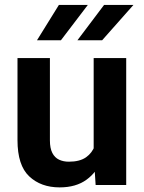

<svg xmlns="http://www.w3.org/2000/svg" viewBox="-20 -770 599 799"><path d="M369.8 -125.9V-528.3H505.2V0H378ZM386 -234.9 426.9 -235.8Q426.9 -165.2 405.4 -109.6Q383.9 -54 339.9 -22.1Q296 9.8 228.2 9.8Q150.3 9.8 101.6 -36.1Q52.8 -82 52.8 -186.9V-528.3H187.7V-185.9Q187.7 -153.2 197.8 -133.5Q207.9 -113.9 225.8 -105.5Q243.8 -97.1 266.4 -97.1Q311.7 -97.1 337.8 -115.3Q363.9 -133.6 375 -164.8Q386 -196.1 386 -234.9ZM302.2 -602.4 413.1 -749.5H535.3L405 -602.4ZM133.9 -602.4 225.1 -749.5H345.5L233.5 -602.4Z"/></svg>

Font: Vazirmatn
Style: Regular
Weight: 400
Designer: Saber Rastikerdar
Foundry: Saber Rastikerdar
Version: Version 33.003;September 2, 2022;FontCreator 14.0.0.2862 64-